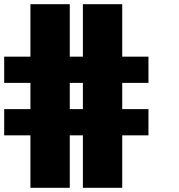

<svg xmlns="http://www.w3.org/2000/svg" viewBox="-20 -895 852 915"><path d="M375 0H562.5V-250H687.5V-375H562.5V-500H687.5V-625H562.5V-875H375V-625H312.5V-875H125V-625H0V-500H125V-375H0V-250H125V0H312.5V-250H375ZM375 -375H312.5V-500H375Z"/></svg>

Font: Faithful 32x
Style: Semibold
Weight: 400
Foundry: Faithful Resource Pack
Version: Version 1.0; January 27, 2023